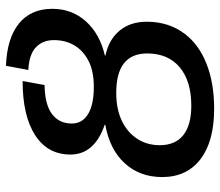

<svg xmlns="http://www.w3.org/2000/svg" viewBox="-68 -670 748 653"><g transform="rotate(-90 306.5 -344.0)"><path d="M408.7 -698.2Q502.4 -694.8 552.5 -654.1Q602.5 -613.3 602.5 -541Q602.5 -473.6 559.8 -426.3Q517.1 -378.9 443.8 -361.8L443.4 -359.9Q497.6 -348.6 528.1 -312Q558.6 -275.4 558.6 -219.2Q558.6 -144 517.1 -89.8Q481 -42 415.5 -16.1Q350.1 9.8 262.7 9.8Q151.4 9.8 90.8 -36.9Q30.3 -83.5 30.3 -167Q30.3 -242.7 76.9 -293.9Q123.5 -345.2 208 -360.4L208.5 -362.3Q106.9 -397 106.9 -479Q106.9 -556.6 172.9 -599.1Q238.8 -641.6 356.9 -641.6L343.3 -566.9Q276.4 -565.9 244.4 -541.5Q212.4 -517.1 212.4 -474.6Q212.4 -438.5 244.6 -418.9Q276.9 -399.4 336.9 -399.4Q396 -399.4 432.6 -421.4Q463.9 -439.5 480 -468.8Q496.1 -498 496.1 -535.2Q496.1 -573.2 471.7 -596.4Q447.3 -619.6 394.5 -622.1ZM272.9 -67.9Q356.9 -67.9 403.8 -107.4Q450.7 -147 450.7 -217.8Q450.7 -270.5 417.2 -296.9Q383.8 -323.2 316.4 -323.2Q262.7 -323.2 222.7 -304.7Q183.1 -286.1 160.9 -252.4Q138.7 -218.8 138.7 -175.3Q138.7 -122.1 173.1 -95Q207.5 -67.9 272.9 -67.9Z"/></g></svg>

Font: Arimo Medium
Style: Italic
Weight: 500
Italic angle: -12°
Designer: Steve Matteson
Foundry: Monotype Imaging Inc.
Version: Version 1.33